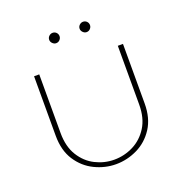

<svg xmlns="http://www.w3.org/2000/svg" viewBox="-124 -783 866 907"><g transform="rotate(-20 308.5 -330.0)"><path d="M308 13Q253 13 201.5 -12Q150 -37 117.5 -87Q85 -137 85 -211V-510H111V-215Q111 -147 139.5 -101Q168 -55 213 -32.5Q258 -10 307 -10Q358 -10 403.5 -33Q449 -56 477.5 -101.5Q506 -147 506 -215V-510H532V-211Q532 -137 499.5 -87Q467 -37 415.5 -12Q364 13 308 13ZM390 -621Q380 -621 372 -629Q364 -637 364 -647Q364 -658 372 -665.5Q380 -673 390 -673Q401 -673 408.5 -665.5Q416 -658 416 -647Q416 -637 408.5 -629Q401 -621 390 -621ZM237 -621Q227 -621 219 -629Q211 -637 211 -647Q211 -658 219 -665.5Q227 -673 237 -673Q248 -673 255.5 -665.5Q263 -658 263 -647Q263 -637 255.5 -629Q248 -621 237 -621Z"/></g></svg>

Font: MuseoModerno Thin Thin
Style: Regular
Weight: 250
Version: Version 1.003